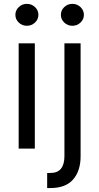

<svg xmlns="http://www.w3.org/2000/svg" viewBox="-20 -770 514 995"><path d="M119.3 -636.4Q94.8 -636.4 77.2 -653.1Q59.7 -669.7 59.7 -693.2Q59.7 -716.6 77.2 -733.3Q94.8 -750 119.3 -750Q143.8 -750 161.4 -733.3Q179 -716.6 179 -693.2Q179 -669.7 161.4 -653.1Q143.8 -636.4 119.3 -636.4ZM355.1 -636.4Q330.6 -636.4 313 -653.1Q295.5 -669.7 295.5 -693.2Q295.5 -716.6 313 -733.3Q330.6 -750 355.1 -750Q379.6 -750 397.2 -733.3Q414.8 -716.6 414.8 -693.2Q414.8 -669.7 397.2 -653.1Q379.6 -636.4 355.1 -636.4ZM160.5 0H76.7V-545.5H160.5ZM241.5 204.5H224.4V126.4H240.1Q278.4 126.4 296.2 103.9Q313.9 81.3 313.9 39.8V-545.5H397.7V39.8Q397.7 115.4 359 160Q320.3 204.5 241.5 204.5Z"/></svg>

Font: Linik Sans
Style: Regular
Weight: 400
Designer: Rasmus Andersson (font), Marc Monis (original base), Kil Hyung-jin (Pretendard portions), Cristiano Sobral (main changes
Foundry: rsms
Version: Version 3.018;May 31, 2022;FontCreator 14.0.0.2814 64-bit; t